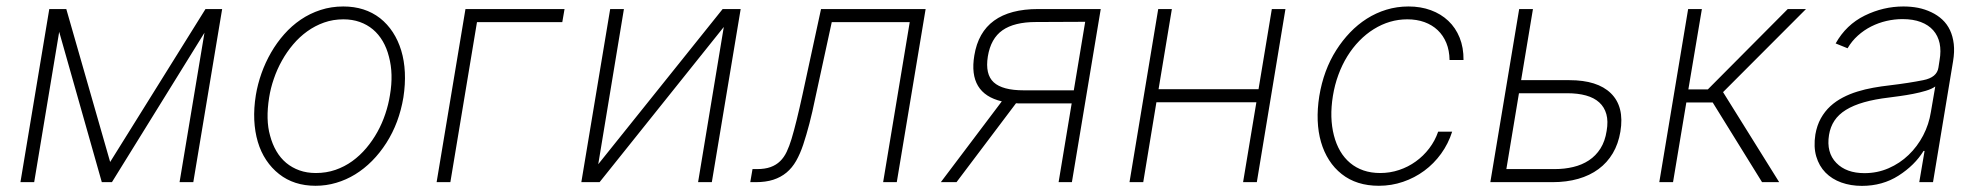

<svg xmlns="http://www.w3.org/2000/svg" viewBox="-20 -574 6248 605"><path d="M135.3 -545.5H188.9L327.1 -63.6L627.5 -545.5H680L589.1 0H545.8L624.3 -470.9L332.7 0H300.8L166.5 -473.7L87.7 0H44.4Z M786.2 -274.5Q791.9 -308.9 804 -343Q816.1 -377.1 834 -408.2Q851.9 -439.3 875.4 -465.9Q898.8 -492.5 927.6 -512.1Q956.3 -531.6 990.1 -542.6Q1023.8 -553.6 1061.8 -553.6Q1130 -553.6 1177.6 -516.7Q1201 -498.2 1217.9 -472.3Q1234.7 -446.4 1244.3 -414.8Q1253.9 -383.2 1255.7 -345.9Q1257.5 -308.6 1251.1 -267Q1237.6 -186.4 1197.4 -123.6Q1177.2 -92 1152.3 -66.9Q1127.5 -41.9 1099.1 -24.5Q1070.7 -7.1 1039.2 2.1Q1007.8 11.4 974.4 11.4Q906.2 11.4 859.4 -25.6Q835.9 -44 818.9 -69.6Q801.8 -95.2 792.4 -127Q783 -158.7 781.2 -195.8Q779.5 -233 786.2 -274.5ZM831 -146.7Q838.1 -119.7 850.9 -97.8Q863.6 -76 881.9 -60.7Q900.2 -45.5 923.7 -37.1Q947.1 -28.8 975.1 -28.8Q1008.2 -28.8 1036.9 -38.7Q1065.7 -48.7 1090 -66.2Q1114.3 -83.8 1134.2 -107.4Q1154.1 -131 1169.2 -158.2Q1184.3 -185.4 1194.2 -215.2Q1204.2 -245 1208.8 -274.5Q1220.2 -341.3 1205.6 -395.2Q1198.9 -422.2 1186.1 -444.1Q1173.3 -465.9 1155.2 -481.2Q1137.1 -496.4 1113.6 -504.8Q1090.2 -513.1 1062.1 -513.1Q1029.8 -513.1 1001.2 -503Q972.7 -492.9 948.2 -475.3Q923.7 -457.7 903.6 -433.9Q883.5 -410.2 868.3 -382.8Q853 -355.5 842.9 -325.8Q832.7 -296.2 828.1 -267Q816.8 -196.4 831 -146.7Z M1758.9 -545.5 1751.8 -504.3H1483L1399.1 0H1355.8L1446.7 -545.5Z M1902.7 -545.5H1946L1865.1 -56.5L2257.1 -545.5H2313.9L2223 0H2179.7L2260.7 -489L1869.3 0H1811.8Z M2351.2 -41.2H2365.4Q2390.6 -41.2 2408.2 -47.6Q2425.8 -54 2438.2 -66.1Q2450.6 -78.1 2459 -95.9Q2467.3 -113.6 2474.1 -136Q2481.9 -161.9 2490.4 -196.4Q2498.9 -230.8 2508.9 -276.6L2567.1 -545.5H2896.7L2805.8 0H2762.8L2846.6 -504.3H2600.9L2549 -265.3Q2539.8 -220.2 2530.4 -184.3Q2521 -148.4 2511 -118.3Q2501.4 -89.5 2488.8 -67.3Q2476.2 -45.1 2458.3 -30.2Q2440.3 -15.3 2416.5 -7.6Q2392.8 0 2361.2 0H2344.1Z M2944.6 0 3136.7 -254.6Q3030.2 -279.8 3050.1 -399.1Q3073.9 -545.5 3251.4 -545.5H3448.5L3357.6 0H3315.7L3356.9 -248.2H3198.5Q3193.9 -248.2 3189.6 -248.2Q3185.4 -248.2 3181.5 -248.6L2994 0ZM3205.6 -289.4H3363.6L3399.5 -505.3L3244.3 -504.6Q3176.1 -504.6 3139 -478.7Q3101.9 -452.8 3092.7 -396Q3083.8 -339.8 3111.3 -314.6Q3138.8 -289.4 3205.6 -289.4Z M3629.6 -545.5H3672.6L3630.7 -293H3945.7L3987.6 -545.5H4030.5L3940.3 0H3897L3938.9 -251.8H3623.9L3582.4 0H3539.1Z M4137.1 -271Q4150.6 -353.3 4190.7 -416.2Q4209.9 -446.4 4234 -471.6Q4258.2 -496.8 4286.9 -515.1Q4315.7 -533.4 4348.7 -543.5Q4381.7 -553.6 4418.3 -553.6Q4456.7 -553.6 4488.6 -541.9Q4520.6 -530.2 4543.7 -508.3Q4566.8 -486.5 4579.4 -455.3Q4592 -424 4591.6 -384.9H4547.6Q4547.2 -414.8 4537.5 -438.6Q4527.7 -462.4 4510.3 -478.9Q4492.9 -495.4 4468.6 -504.3Q4444.2 -513.1 4414.4 -513.1Q4358.7 -513.1 4308.9 -482.2Q4284.4 -467 4263.3 -445.3Q4242.2 -423.7 4225.5 -396.7Q4208.8 -369.7 4197.3 -338.2Q4185.7 -306.8 4180 -271.7Q4174.4 -236.9 4175.2 -206Q4176.1 -175.1 4183.2 -147.4Q4190.3 -119.7 4203.1 -97.8Q4215.9 -76 4234.4 -60.5Q4252.8 -45.1 4276.6 -36.9Q4300.4 -28.8 4329.2 -28.8Q4360.1 -28.8 4388.7 -38.4Q4417.3 -47.9 4441.2 -65.2Q4465.2 -82.4 4483.5 -106.4Q4501.8 -130.3 4511.7 -159.1H4555.8Q4543.7 -121.1 4521 -89.7Q4498.2 -58.2 4467.9 -35.9Q4437.5 -13.5 4401.1 -1.1Q4364.7 11.4 4324.9 11.4Q4254.3 11.4 4207.7 -25.6Q4184.3 -44 4168 -69.6Q4151.6 -95.2 4142.6 -126.4Q4133.5 -157.7 4132.1 -194.1Q4130.7 -230.5 4137.1 -271Z M4767 -545.5H4810.4L4773.1 -321.4H4925.4Q5013.5 -321.4 5055.8 -280.2Q5099.1 -237.9 5085.9 -159.1Q5079.5 -120.7 5062 -91.1Q5044.4 -61.4 5017 -41.2Q4989.7 -21 4953.1 -10.5Q4916.5 0 4871.8 0H4676.1ZM4726.6 -41.2H4878.9Q4909.8 -41.2 4937.3 -47.8Q4964.8 -54.3 4986.7 -68.7Q5008.5 -83.1 5023.1 -106Q5037.6 -128.9 5042.6 -161.6Q5047.9 -192.1 5041.7 -214.3Q5035.5 -236.5 5019.4 -251.2Q5003.2 -266 4977.6 -273.1Q4952.1 -280.2 4918.7 -280.2H4766.3Z M5208.5 0 5299.4 -545.5H5342.7L5300.1 -292.3H5361.5L5613.3 -545.5H5670.8L5409.4 -283.7L5586.3 0H5532.3L5376.8 -251.1H5293.7L5251.8 0Z M5700.3 -150.2Q5705.3 -179 5717.5 -201Q5729.8 -223 5747.3 -239.2Q5764.9 -255.3 5786.8 -266.7Q5808.6 -278.1 5832.9 -285.5Q5857.2 -293 5883 -297.6Q5908.7 -302.2 5933.9 -305Q5966.3 -308.9 5992.5 -313Q6018.8 -317.1 6040.1 -321.4Q6083.5 -329.9 6088.1 -361.2L6091.6 -383.9Q6096.9 -413.7 6091.8 -437.7Q6086.6 -461.6 6071.7 -478.5Q6056.8 -495.4 6032.5 -504.6Q6008.2 -513.8 5975.1 -513.8Q5949.6 -513.8 5924.4 -508Q5899.1 -502.1 5876.2 -490.6Q5853.3 -479 5834.2 -461.8Q5815 -444.6 5801.8 -421.9L5764.2 -437.1Q5797.2 -496.1 5855.8 -524.9Q5914.4 -553.6 5977.6 -553.6Q6002.1 -553.6 6023.8 -549.4Q6045.5 -545.1 6065.7 -535.5Q6085.2 -526.3 6100.3 -512.3Q6115.4 -498.2 6124.5 -479Q6133.5 -459.9 6136.4 -435.4Q6139.2 -410.9 6134.2 -381L6071 0H6027.7L6044.4 -98.4H6041.2Q6013.5 -53.3 5962.4 -20.6Q5911.9 11.7 5846.9 11.7Q5811.8 11.7 5782.1 1.1Q5752.5 -9.6 5732.2 -30.2Q5712 -50.8 5703.1 -81Q5694.2 -111.2 5700.3 -150.2ZM5766.3 -60.7Q5797.6 -28.4 5855.1 -28.4Q5895.6 -28.4 5931.1 -43.9Q5966.6 -59.3 5994.1 -85.8Q6021.7 -112.2 6040 -147.2Q6058.2 -182.2 6064.3 -221.2L6078.1 -301.5Q6067.5 -293.7 6048.5 -288Q6029.5 -282.3 6008.3 -278.2Q5987.2 -274.1 5966.8 -271.3Q5946.4 -268.5 5932.5 -266.7Q5887.4 -261.4 5853.7 -251.8Q5820 -242.2 5796.7 -227.8Q5773.4 -213.4 5760.5 -193.9Q5747.5 -174.4 5743.3 -148.8Q5734.4 -93.4 5766.3 -60.7Z"/></svg>

Font: Inter P Extra Light
Style: Italic
Weight: 200
Italic angle: 9.39999°
Designer: Rasmus Andersson
Foundry: rsms
Version: Version 3.018;git-588b23468